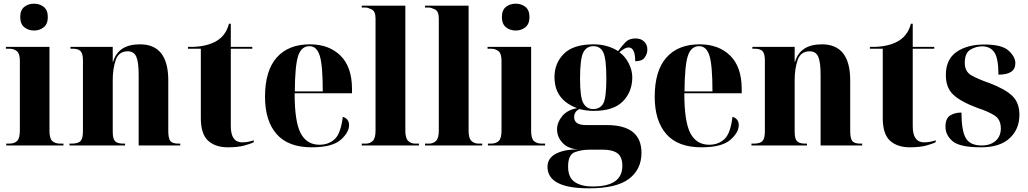

<svg xmlns="http://www.w3.org/2000/svg" viewBox="-20 -791 5590 1044"><path d="M165 -625Q196 -625 218 -643Q240 -661 240 -698Q240 -736 218 -753.5Q196 -771 165 -771Q134 -771 112 -753.5Q90 -736 90 -698Q90 -661 112 -643Q134 -625 165 -625ZM14 0H325V-10H308Q280 -10 264.5 -24Q249 -38 249 -80V-536H12V-526H32Q55 -526 71.5 -513Q88 -500 88 -460V-82Q88 -39 73 -24.5Q58 -10 30 -10H14Z M358 0H660V-10H652Q618 -10 605.5 -23.5Q593 -37 593 -74V-356Q593 -416 609 -464Q625 -512 675 -512Q708 -512 721 -483Q734 -454 734 -383V0H960V-10H951Q917 -10 906 -24.5Q895 -39 895 -79V-354Q895 -550 741 -550Q623 -550 595 -455H593V-536H363V-526H377Q406 -526 418.5 -512.5Q431 -499 431 -463V-77Q431 -38 418 -24Q405 -10 369 -10H358Z M1219 10Q1273 10 1308 0.5Q1343 -9 1360 -18V-28Q1327 -17 1297 -17Q1235 -17 1235 -105V-526H1352V-536H1235V-662H1225Q1207 -591 1144 -561Q1088 -534 1002 -536V-526H1072V-149Q1072 -62 1111.5 -26Q1151 10 1219 10Z M1675 10Q1785 10 1831.5 -30Q1878 -70 1878 -111Q1878 -145 1844 -156Q1833 -65 1800 -34.5Q1767 -4 1717 -4Q1648 -4 1615 -66.5Q1582 -129 1582 -284H1894V-307Q1894 -427 1831.5 -488.5Q1769 -550 1665 -550Q1548 -550 1484.5 -478Q1421 -406 1421 -265Q1421 -134 1484 -62Q1547 10 1675 10ZM1583 -294Q1584 -436 1601.5 -488Q1619 -540 1663 -540Q1702 -540 1718.5 -488.5Q1735 -437 1735 -294Z M1947 0H2258V-10H2239Q2215 -10 2199.5 -24.5Q2184 -39 2184 -81V-760H1947V-750H1969Q1979 -750 2000.5 -740Q2022 -730 2022 -691V-81Q2022 -39 2006.5 -24.5Q1991 -10 1969 -10H1947Z M2291 0H2602V-10H2583Q2559 -10 2543.5 -24.5Q2528 -39 2528 -81V-760H2291V-750H2313Q2323 -750 2344.5 -740Q2366 -730 2366 -691V-81Q2366 -39 2350.5 -24.5Q2335 -10 2313 -10H2291Z M2784 -625Q2815 -625 2837 -643Q2859 -661 2859 -698Q2859 -736 2837 -753.5Q2815 -771 2784 -771Q2753 -771 2731 -753.5Q2709 -736 2709 -698Q2709 -661 2731 -643Q2753 -625 2784 -625ZM2633 0H2944V-10H2927Q2899 -10 2883.5 -24Q2868 -38 2868 -80V-536H2631V-526H2651Q2674 -526 2690.5 -513Q2707 -500 2707 -460V-82Q2707 -39 2692 -24.5Q2677 -10 2649 -10H2633Z M3182 233Q3332 233 3400 181.5Q3468 130 3468 40Q3468 -111 3279 -111H3166Q3102 -111 3102 -154Q3102 -184 3130 -198Q3170 -188 3208 -188Q3316 -188 3367 -240Q3418 -292 3418 -371Q3418 -409 3398.5 -447Q3379 -485 3348 -507Q3378 -533 3398 -533Q3434 -533 3434 -458Q3471 -458 3485.5 -478Q3500 -498 3500 -522Q3500 -548 3482.5 -565Q3465 -582 3436 -582Q3401 -582 3382 -562.5Q3363 -543 3341 -513Q3315 -530 3281 -540Q3247 -550 3208 -550Q3098 -550 3046.5 -499Q2995 -448 2995 -372Q2995 -248 3118 -203Q3064 -193 3036.5 -159Q3009 -125 3009 -88Q3009 -45 3040.5 -12.5Q3072 20 3132 22Q3056 19 3006.5 43Q2957 67 2957 116Q2957 233 3182 233ZM3205 -198Q3171 -198 3152.5 -229Q3134 -260 3134 -363Q3134 -471 3151.5 -505.5Q3169 -540 3207 -540Q3245 -540 3261 -504.5Q3277 -469 3277 -364Q3277 -258 3260 -228Q3243 -198 3205 -198ZM3203 223Q3141 223 3105 198.5Q3069 174 3069 115Q3069 50 3105.5 36.5Q3142 23 3183 23H3261Q3311 23 3337.5 42.5Q3364 62 3364 111Q3364 223 3203 223Z M3794 10Q3904 10 3950.5 -30Q3997 -70 3997 -111Q3997 -145 3963 -156Q3952 -65 3919 -34.5Q3886 -4 3836 -4Q3767 -4 3734 -66.5Q3701 -129 3701 -284H4013V-307Q4013 -427 3950.5 -488.5Q3888 -550 3784 -550Q3667 -550 3603.5 -478Q3540 -406 3540 -265Q3540 -134 3603 -62Q3666 10 3794 10ZM3702 -294Q3703 -436 3720.5 -488Q3738 -540 3782 -540Q3821 -540 3837.5 -488.5Q3854 -437 3854 -294Z M4066 0H4368V-10H4360Q4326 -10 4313.5 -23.5Q4301 -37 4301 -74V-356Q4301 -416 4317 -464Q4333 -512 4383 -512Q4416 -512 4429 -483Q4442 -454 4442 -383V0H4668V-10H4659Q4625 -10 4614 -24.5Q4603 -39 4603 -79V-354Q4603 -550 4449 -550Q4331 -550 4303 -455H4301V-536H4071V-526H4085Q4114 -526 4126.5 -512.5Q4139 -499 4139 -463V-77Q4139 -38 4126 -24Q4113 -10 4077 -10H4066Z M4927 10Q4981 10 5016 0.5Q5051 -9 5068 -18V-28Q5035 -17 5005 -17Q4943 -17 4943 -105V-526H5060V-536H4943V-662H4933Q4915 -591 4852 -561Q4796 -534 4710 -536V-526H4780V-149Q4780 -62 4819.5 -26Q4859 10 4927 10Z M5315 10Q5416 10 5469.5 -39Q5523 -88 5523 -167Q5523 -232 5485 -269Q5447 -306 5361 -339Q5297 -361 5261.5 -381.5Q5226 -402 5226 -449Q5226 -503 5256.5 -521Q5287 -539 5320 -539Q5365 -539 5387 -506Q5409 -473 5409 -385Q5501 -385 5501 -447Q5501 -482 5464.5 -515.5Q5428 -549 5333 -549Q5239 -549 5181 -508.5Q5123 -468 5123 -383Q5123 -315 5162.5 -277Q5202 -239 5295 -204Q5351 -186 5386.5 -164Q5422 -142 5422 -93Q5422 -50 5393.5 -25Q5365 0 5318 0Q5254 0 5231 -41Q5208 -82 5208 -179Q5171 -179 5146 -163Q5121 -147 5121 -102Q5121 -56 5160 -23Q5199 10 5315 10Z"/></svg>

Font: Noto Serif Display SemiCondensed Extra
Style: Regular
Weight: 800
Width: 4
Designer: Monotype Design Team
Foundry: Monotype Imaging Inc.
Version: Version 1.900